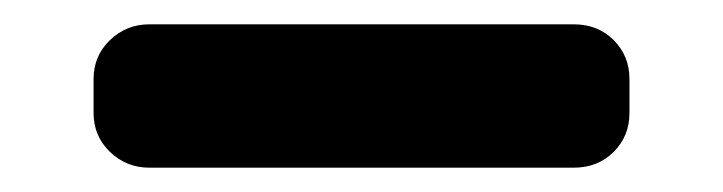

<svg xmlns="http://www.w3.org/2000/svg" viewBox="-20 -422 595 158"><path d="M498 -329Q498 -310 485 -297Q472 -284 452 -284H103Q84 -284 70.5 -297Q57 -310 57 -329V-357Q57 -376 70.5 -389Q84 -402 103 -402H452Q472 -402 485 -389Q498 -376 498 -357Z"/></svg>

Font: Monomaniac One
Style: Regular
Weight: 400
Version: Version 1.000; ttfautohint (v1.8.3)